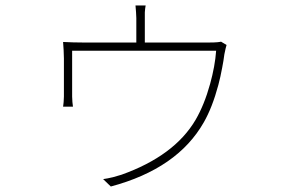

<svg xmlns="http://www.w3.org/2000/svg" viewBox="-20 -623 1040 700"><path d="M806 -459Q803 -450 798 -425Q795 -401 790 -376Q784 -343 776 -313Q754 -231 723 -177Q627 -8 384 57L356 30Q371 28 392 23Q407 19 423 14Q616 -55 693 -186Q725 -241 746 -317Q764 -382 768 -438H243V-271Q243 -262 244 -251Q245 -240 246 -234H210Q210 -238 211 -242L212 -251Q213 -264 213 -271V-410Q213 -424 212 -440Q211 -459 210 -470Q248 -468 283 -468H477V-557Q477 -566 476 -578Q475 -593 474 -603H511Q509 -593 508 -578V-468H743Q760 -468 772 -469Q776 -470 780 -470L786 -471Z"/></svg>

Font: Noto Sans CJK TC Thin
Style: Regular
Weight: 250
Designer: Ryoko NISHIZUKA ???? (kana & ideographs); Paul D. Hunt (Latin, Greek & Cyrillic); Wenlong ZHANG ??? (bopomofo); Sandoll 
Foundry: Adobe Systems Incorporated
Version: Version 1.004 January 19, 2016